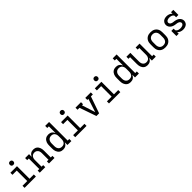

<svg xmlns="http://www.w3.org/2000/svg" viewBox="588 -2776 4825 4825"><g transform="rotate(-45 3000.0 -363.5)"><path d="M99 0V-74H267V-447H115V-520H349V-74H501V0ZM308 -608Q295 -608 283 -611.5Q271 -615 262 -624Q253 -633 249.5 -645Q246 -657 246 -670Q246 -683 249.5 -695Q253 -707 262 -716Q271 -725 283 -729Q295 -733 308 -733Q321 -733 333 -729Q345 -725 354 -716Q363 -707 367 -695Q371 -683 371 -670Q371 -657 367 -645Q363 -633 354 -624Q345 -615 333 -611.5Q321 -608 308 -608Z M638 0V-74H695V-446H638V-520H777V-425Q787 -448 802 -468Q817 -488 837.5 -502Q858 -516 882.5 -522Q907 -528 932 -528Q958 -528 984 -521Q1010 -514 1031 -498.5Q1052 -483 1067 -461Q1082 -439 1090.5 -414Q1099 -389 1102 -362.5Q1105 -336 1105 -310V-74H1162V0H966V-74H1023V-310Q1023 -328 1020.5 -346Q1018 -364 1011.5 -380.5Q1005 -397 994 -411.5Q983 -426 968 -436Q953 -446 935.5 -450.5Q918 -455 900 -455Q882 -455 864.5 -450.5Q847 -446 832 -436Q817 -426 806 -411.5Q795 -397 788.5 -380.5Q782 -364 779.5 -346Q777 -328 777 -310V-74H834V0Z M1467 8Q1441 8 1414.5 1.5Q1388 -5 1366 -20.5Q1344 -36 1328 -58Q1312 -80 1302.5 -105Q1293 -130 1290 -156.5Q1287 -183 1287 -210V-310Q1287 -337 1290 -363.5Q1293 -390 1302.5 -415Q1312 -440 1328 -462Q1344 -484 1366 -499.5Q1388 -515 1414.5 -521.5Q1441 -528 1467 -528Q1492 -528 1517 -522Q1542 -516 1562.5 -502Q1583 -488 1598 -468Q1613 -448 1623 -425V-661H1566V-735H1705V-74H1762V0H1623V-95Q1613 -72 1598 -52Q1583 -32 1562.5 -18Q1542 -4 1517 2Q1492 8 1467 8ZM1499 -66Q1517 -66 1535 -70Q1553 -74 1568 -83.5Q1583 -93 1594 -108Q1605 -123 1611.5 -139.5Q1618 -156 1620.5 -174Q1623 -192 1623 -210V-310Q1623 -328 1620.5 -346Q1618 -364 1611.5 -380.5Q1605 -397 1594 -412Q1583 -427 1568 -436.5Q1553 -446 1535 -450.5Q1517 -455 1499 -455Q1481 -455 1462.5 -451Q1444 -447 1428.5 -437.5Q1413 -428 1401 -413.5Q1389 -399 1382 -382Q1375 -365 1372 -346.5Q1369 -328 1369 -310V-210Q1369 -192 1372 -173.5Q1375 -155 1382 -138Q1389 -121 1401 -106.5Q1413 -92 1428.5 -82.5Q1444 -73 1462.5 -69.5Q1481 -66 1499 -66Z M1899 0V-74H2067V-447H1915V-520H2149V-74H2301V0ZM2108 -608Q2095 -608 2083 -611.5Q2071 -615 2062 -624Q2053 -633 2049.5 -645Q2046 -657 2046 -670Q2046 -683 2049.5 -695Q2053 -707 2062 -716Q2071 -725 2083 -729Q2095 -733 2108 -733Q2121 -733 2133 -729Q2145 -725 2154 -716Q2163 -707 2167 -695Q2171 -683 2171 -670Q2171 -657 2167 -645Q2163 -633 2154 -624Q2145 -615 2133 -611.5Q2121 -608 2108 -608Z M2652 0 2497 -447H2428V-520H2624V-447H2586L2674 -173Q2681 -153 2687.5 -132Q2694 -111 2700 -90Q2706 -111 2712.5 -132Q2719 -153 2726 -173L2814 -447H2776V-520H2972V-447H2903L2748 0Z M3099 0V-74H3267V-447H3115V-520H3349V-74H3501V0ZM3308 -608Q3295 -608 3283 -611.5Q3271 -615 3262 -624Q3253 -633 3249.5 -645Q3246 -657 3246 -670Q3246 -683 3249.5 -695Q3253 -707 3262 -716Q3271 -725 3283 -729Q3295 -733 3308 -733Q3321 -733 3333 -729Q3345 -725 3354 -716Q3363 -707 3367 -695Q3371 -683 3371 -670Q3371 -657 3367 -645Q3363 -633 3354 -624Q3345 -615 3333 -611.5Q3321 -608 3308 -608Z M3867 8Q3841 8 3814.5 1.5Q3788 -5 3766 -20.5Q3744 -36 3728 -58Q3712 -80 3702.5 -105Q3693 -130 3690 -156.5Q3687 -183 3687 -210V-310Q3687 -337 3690 -363.5Q3693 -390 3702.5 -415Q3712 -440 3728 -462Q3744 -484 3766 -499.5Q3788 -515 3814.5 -521.5Q3841 -528 3867 -528Q3892 -528 3917 -522Q3942 -516 3962.5 -502Q3983 -488 3998 -468Q4013 -448 4023 -425V-661H3966V-735H4105V-74H4162V0H4023V-95Q4013 -72 3998 -52Q3983 -32 3962.5 -18Q3942 -4 3917 2Q3892 8 3867 8ZM3899 -66Q3917 -66 3935 -70Q3953 -74 3968 -83.5Q3983 -93 3994 -108Q4005 -123 4011.5 -139.5Q4018 -156 4020.5 -174Q4023 -192 4023 -210V-310Q4023 -328 4020.5 -346Q4018 -364 4011.5 -380.5Q4005 -397 3994 -412Q3983 -427 3968 -436.5Q3953 -446 3935 -450.5Q3917 -455 3899 -455Q3881 -455 3862.5 -451Q3844 -447 3828.5 -437.5Q3813 -428 3801 -413.5Q3789 -399 3782 -382Q3775 -365 3772 -346.5Q3769 -328 3769 -310V-210Q3769 -192 3772 -173.5Q3775 -155 3782 -138Q3789 -121 3801 -106.5Q3813 -92 3828.5 -82.5Q3844 -73 3862.5 -69.5Q3881 -66 3899 -66Z M4468 8Q4442 8 4416 1Q4390 -6 4369 -21.5Q4348 -37 4333 -59Q4318 -81 4309.5 -106Q4301 -131 4298 -157.5Q4295 -184 4295 -210V-447H4238V-520H4377V-210Q4377 -192 4379.5 -174Q4382 -156 4388.5 -139.5Q4395 -123 4406 -108.5Q4417 -94 4432 -84Q4447 -74 4464.5 -70Q4482 -66 4500 -66Q4518 -66 4535.5 -70Q4553 -74 4568 -84Q4583 -94 4594 -108.5Q4605 -123 4611.5 -139.5Q4618 -156 4620.5 -174Q4623 -192 4623 -210V-447H4566V-520H4705V-74H4762V0H4623V-95Q4613 -72 4598 -52Q4583 -32 4562.5 -18Q4542 -4 4517.5 2Q4493 8 4468 8Z M5100 8Q5071 8 5042.5 3Q5014 -2 4988 -15.5Q4962 -29 4941.5 -50.5Q4921 -72 4908.5 -98Q4896 -124 4891.5 -152.5Q4887 -181 4887 -210V-310Q4887 -339 4891.5 -367.5Q4896 -396 4908.5 -422Q4921 -448 4941.5 -469.5Q4962 -491 4988 -504.5Q5014 -518 5042.5 -523Q5071 -528 5100 -528Q5129 -528 5157.5 -523Q5186 -518 5212 -504.5Q5238 -491 5258.5 -469.5Q5279 -448 5291.5 -422Q5304 -396 5308.5 -367.5Q5313 -339 5313 -310V-210Q5313 -181 5308.5 -152.5Q5304 -124 5291.5 -98Q5279 -72 5258.5 -50.5Q5238 -29 5212 -15.5Q5186 -2 5157.5 3Q5129 8 5100 8ZM5100 -66Q5118 -66 5136.5 -69.5Q5155 -73 5171 -82.5Q5187 -92 5199 -106.5Q5211 -121 5218 -138Q5225 -155 5228 -173.5Q5231 -192 5231 -210V-310Q5231 -328 5228 -346.5Q5225 -365 5218 -382Q5211 -399 5199 -413.5Q5187 -428 5171 -437.5Q5155 -447 5136.5 -451Q5118 -455 5100 -455Q5082 -455 5063.5 -451Q5045 -447 5029 -437.5Q5013 -428 5001 -413.5Q4989 -399 4982 -382Q4975 -365 4972 -346.5Q4969 -328 4969 -310V-210Q4969 -192 4972 -173.5Q4975 -155 4982 -138Q4989 -121 5001 -106.5Q5013 -92 5029 -82.5Q5045 -73 5063.5 -69.5Q5082 -66 5100 -66Z M5732 8Q5711 8 5689.5 4.5Q5668 1 5647.5 -7Q5627 -15 5609 -27Q5591 -39 5577 -56V0H5495V-181H5577V-136Q5577 -123 5585 -111.5Q5593 -100 5603.5 -92.5Q5614 -85 5626.5 -79.5Q5639 -74 5652 -71Q5665 -68 5678 -66.5Q5691 -65 5704 -65Q5723 -65 5742.5 -68Q5762 -71 5779.5 -79Q5797 -87 5810 -102.5Q5823 -118 5823 -138Q5823 -156 5812 -172Q5801 -188 5785 -197.5Q5769 -207 5750.5 -211Q5732 -215 5713.5 -217.5Q5695 -220 5676.5 -222.5Q5658 -225 5640 -230Q5622 -235 5605 -242.5Q5588 -250 5572.5 -260Q5557 -270 5544 -283.5Q5531 -297 5521.5 -313.5Q5512 -330 5507 -348Q5502 -366 5502 -385Q5502 -405 5508 -425Q5514 -445 5525.5 -462.5Q5537 -480 5553 -493Q5569 -506 5588 -513.5Q5607 -521 5627.5 -524.5Q5648 -528 5669 -528Q5690 -528 5711.5 -524.5Q5733 -521 5753 -513Q5773 -505 5791 -493Q5809 -481 5823 -464V-520H5905V-339H5823V-384Q5823 -397 5815 -408.5Q5807 -420 5796.5 -427.5Q5786 -435 5774 -440.5Q5762 -446 5749 -449Q5736 -452 5723 -453.5Q5710 -455 5697 -455Q5678 -455 5659.5 -452Q5641 -449 5624.5 -440.5Q5608 -432 5596.5 -416.5Q5585 -401 5585 -383Q5585 -364 5596 -348Q5607 -332 5623 -322.5Q5639 -313 5657 -309Q5675 -305 5693.5 -303Q5712 -301 5730.5 -298Q5749 -295 5767 -290Q5785 -285 5802.5 -278Q5820 -271 5835.5 -260.5Q5851 -250 5864 -236.5Q5877 -223 5886.5 -207Q5896 -191 5901 -172.5Q5906 -154 5906 -136Q5906 -115 5899.5 -94.5Q5893 -74 5881 -56.5Q5869 -39 5851.5 -26.5Q5834 -14 5814.5 -6.5Q5795 1 5774 4.5Q5753 8 5732 8Z"/></g></svg>

Font: Iosevka Plex Etoile
Style: Regular
Weight: 400
Designer: Belleve Invis
Foundry: Belleve Invis
Version: Version 25.1.1; ttfautohint (v1.8.4)